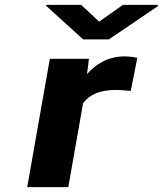

<svg xmlns="http://www.w3.org/2000/svg" viewBox="-20 -770 671 790"><path d="M493 -538C423 -538 373 -505 338 -465L346 -528H185L92 0H261L322 -346C350 -382 392 -400 458 -400C477 -400 501 -397 518 -396L545 -532C533 -535 509 -538 493 -538ZM388 -681 314 -750H170V-746L322 -608H428L630 -745L631 -750H486Z"/></svg>

Font: Asimov
Style: XWidIt
Weight: 500
Designer: Google
Version: Version 2.000980; 2014